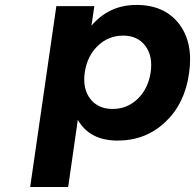

<svg xmlns="http://www.w3.org/2000/svg" viewBox="-20 -563 789 777"><path d="M102.1 193.8 208 -538.1H361.8L350.1 -459Q421.4 -543 532.2 -543Q645.5 -543 704.3 -466.8Q763.2 -390.6 745.1 -266.1Q728 -143.6 648.7 -68.8Q569.3 5.9 456.1 5.9Q342.8 5.9 294.9 -78.1L255.9 193.8ZM323.2 -271Q313.5 -204.6 345 -163.3Q376.5 -122.1 436 -122.1Q495.1 -122.1 537.6 -163.3Q580.1 -204.6 589.8 -271Q599.1 -335.9 568.1 -377.4Q537.1 -418.9 478 -418.9Q418.9 -418.9 376 -377.7Q333 -336.4 323.2 -271Z"/></svg>

Font: Trueno SemiBold
Style: Italic
Weight: 600
Designer: Julieta Ulanovsky
Foundry: Julieta Ulanovsky
Version: Version 3.001b | FøM Fix